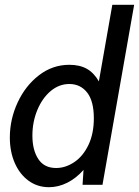

<svg xmlns="http://www.w3.org/2000/svg" viewBox="-20 -770 579 800"><path d="M539 -750 407 0H324L328 -62Q297 -27 260 -8.5Q223 10 184 10Q136 10 99 -17Q62 -44 41.5 -91Q21 -138 21 -197Q21 -273 53.5 -343Q86 -413 142.5 -456.5Q199 -500 269 -500Q312 -500 341.5 -483.5Q371 -467 392 -431L448 -750ZM371 -277Q371 -349 343 -384.5Q315 -420 269 -420Q226 -420 191 -390.5Q156 -361 135.5 -311.5Q115 -262 115 -205Q115 -145 139.5 -107.5Q164 -70 214 -70Q253 -70 289.5 -94.5Q326 -119 348.5 -166Q371 -213 371 -277Z"/></svg>

Font: Cabin
Style: Italic
Weight: 400
Italic angle: -7°
Designer: Pablo Impallari
Foundry: Pablo Impallari. http://www.impallari.com Igino Marini. http://www.ikern.com
Version: Version 2.200